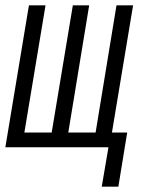

<svg xmlns="http://www.w3.org/2000/svg" viewBox="-21 -550 541 717"><path d="M359 147 384 0H-1L87 -530H149L70 -55H172L251 -530H312L234 -55H336L414 -530H476L397 -55H454L421 147Z"/></svg>

Font: Iosevka Curly Light Oblique
Style: Regular
Weight: 300
Italic angle: -9°
Monospace: yes
Designer: Belleve Invis
Foundry: Belleve Invis
Version: Version 11.1.0; ttfautohint (v1.8.3)